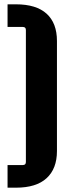

<svg xmlns="http://www.w3.org/2000/svg" viewBox="-20 -700 334 890"><path d="M15 170V65H86Q100 65 100 51V-561Q100 -575 86 -575H15V-680H54Q148 -680 196 -636.5Q244 -593 244 -510V0Q244 82 196 126Q148 170 54 170Z"/></svg>

Font: Gemunu Libre ExtraLight ExtraBold
Style: Regular
Weight: 800
Version: Version 1.100